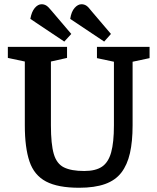

<svg xmlns="http://www.w3.org/2000/svg" viewBox="-20 -869 741 905"><path d="M283 -673 123 -780Q129 -814 144 -831.5Q159 -849 176 -849Q188 -849 198 -843Q208 -837 224 -817L316 -709ZM471 -673 311 -780Q316 -814 331.5 -831.5Q347 -849 364 -849Q376 -849 386 -843Q396 -837 411 -817L503 -709ZM353 16Q253 16 197 -13.5Q141 -43 119 -108Q97 -173 97 -278V-579L17 -596V-648H296V-596L220 -579V-278Q220 -190 233.5 -143.5Q247 -97 281.5 -80Q316 -63 377 -63Q431 -63 461 -83.5Q491 -104 504 -151Q517 -198 517 -278V-578L437 -595V-648H685V-595L605 -578V-278Q605 -202 592.5 -147Q580 -92 552 -55.5Q524 -19 475 -1.5Q426 16 353 16Z"/></svg>

Font: Faustina SemiBold
Style: Regular
Weight: 600
Designer: Alfonso Garcia
Foundry: http://www.omnibus-type.com
Version: Version 1.200